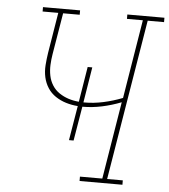

<svg xmlns="http://www.w3.org/2000/svg" viewBox="-53 -783 732 830"><g transform="rotate(5 313.5 -367.5)"><path d="M323 0V-19H420L475 -355Q434 -339 392 -330Q350 -321 309 -321H307L282 -172H262L287 -322Q260 -324 235.5 -331.5Q211 -339 190 -353Q169 -367 155.5 -388Q142 -409 136.5 -434Q131 -459 133 -486Q135 -513 139 -539L168 -716H100V-735H261V-716H189L159 -536Q155 -512 154 -488.5Q153 -465 157.5 -442.5Q162 -420 174 -401Q186 -382 204.5 -369.5Q223 -357 244.5 -350Q266 -343 290 -341L315 -494H335L310 -340H315Q355 -340 396.5 -349Q438 -358 479 -374L535 -716H466V-735H627V-716H556L441 -19H509V0Z"/></g></svg>

Font: Iosevka Etoile Thin
Style: Italic
Weight: 100
Italic angle: -9°
Designer: Belleve Invis
Foundry: Belleve Invis
Version: Version 22.1.2; ttfautohint (v1.8.4)